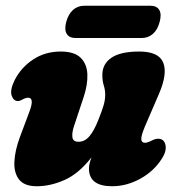

<svg xmlns="http://www.w3.org/2000/svg" viewBox="-20 -637 611 667"><path d="M529.5 -155Q550 -155 554.8 -133.5Q559.5 -112 542 -85.5Q515 -42.5 467.5 -16.2Q420 10 369.5 10Q289 10 289 -51.5Q289 -60.5 291.5 -70.2Q294 -80 298 -90.5Q254 -34 204.8 -12Q155.5 10 107.5 10Q64.5 10 46.2 -13.5Q28 -37 30 -75.8Q32 -114.5 49 -160.5L82 -248.5Q100.5 -297.5 78 -297.5Q69 -297.5 57.5 -291Q49 -286 42 -286Q27 -286 20.5 -305Q14 -324 31 -359Q54 -403.5 95.8 -430.8Q137.5 -458 191 -458Q238 -458 260 -436.5Q282 -415 283.5 -379Q285 -343 270.5 -299.5L237.5 -200Q229.5 -176.5 231.5 -160.5Q233.5 -144.5 252.5 -144.5Q274.5 -144.5 290.5 -163.5Q306.5 -182.5 320.5 -217.5Q335 -253.5 340.2 -272.2Q345.5 -291 345.5 -307.5Q345.5 -324.5 340.5 -340.2Q335.5 -356 335.5 -376.5Q335.5 -415 367.2 -436.5Q399 -458 463.5 -458Q531.5 -458 547 -419.5Q562.5 -381 532.5 -311.5L484 -199Q470 -165.5 470.8 -153.2Q471.5 -141 484 -141Q492.5 -141 510 -150Q520 -155 529.5 -155ZM210 -560.5Q217.5 -588.5 234 -602.8Q250.5 -617 272 -617H503Q524.5 -617 533.2 -602.5Q542 -588 534.5 -560.5Q527.5 -533.5 511 -519.2Q494.5 -505 473 -505H242Q220.5 -505 211.8 -519.5Q203 -534 210 -560.5Z"/></svg>

Font: Fraunces 144pt S100 Black
Style: Italic
Weight: 900
Italic angle: -16°
Version: Version 1.000; ttfautohint (v1.8.3)